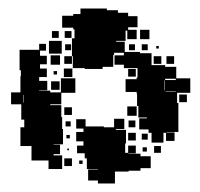

<svg xmlns="http://www.w3.org/2000/svg" viewBox="-20 -740 470 451"><path d="M394 -583V-556H427V-522H396V-498H399V-430H371V-429H390V-409H370V-428H364V-405H336V-428H329V-436H307V-462H325V-464H305V-491H302V-520H301V-524H275V-554H301V-558H303V-580H271V-588H249V-610H271V-616H248V-611H246V-583H221V-578H179V-580H151V-608H149V-650H155V-671H152V-675H126V-703H152V-707H169V-720H231V-716H257V-710H281V-702H303V-676H281V-670H301V-648H279V-668H275V-644H253V-642H273V-618H309V-615H336V-587H368V-583ZM309 -670H331V-648H309ZM102 -667H118V-651H102ZM132 -667H148V-651H132ZM95 -644H125V-614H95ZM98 -523H123V-556H157V-522H124V-495H98V-493H124V-465H126V-437H128V-401H106V-400H121V-378H106V-375H126V-343H94V-363H54V-397H28V-441H37V-459H30V-495H6V-523H28V-561H29V-575H26V-623H72V-637H88V-621H74V-609H90V-589H74V-579H90V-559H72V-550H91V-528H72V-527H98ZM147 -636V-622H133V-636ZM297 -636V-622H283V-636ZM327 -636V-622H313V-636ZM347 -632H353V-626H347ZM99 -610H121V-588H99ZM149 -590H131V-608H149ZM341 -608H359V-590H341ZM371 -608H389V-590H371ZM130 -559V-579H150V-559ZM281 -560V-578H299V-560ZM106 -565V-573H114V-565ZM393 -552V-555H368V-552ZM366 -528H367V-551H366ZM120 -529H100V-549H120ZM369 -526V-525H393V-526ZM419 -500H401V-518H419ZM34 -499H35V-517H34ZM279 -490H301V-468H279ZM149 -470H131V-488H149ZM282 -379H310V-373H334V-345H310V-339H282V-337H250V-309H210V-316H187V-342H210V-343H184V-368H179V-380H161V-398H176V-408H159V-430H176V-438H159V-460H181V-443H224V-441H248V-461H272V-437H252V-435H276V-403H274V-381H281V-398H299V-380H282ZM282 -441V-457H298V-441ZM134 -455H146V-443H134ZM299 -410H281V-428H299ZM313 -426H327V-412H313ZM136 -423H144V-415H136ZM358 -381H342V-397H358ZM325 -394V-384H315V-394ZM142 -391V-387H138V-391ZM149 -350H131V-368H149ZM174 -355H166V-363H174Z"/></svg>

Font: Rubik-Storm
Style: Regular
Weight: 400
Designer: NaN (generative design), Hubert & Fischer (Rubik source font outlines)
Foundry: NaN, Hubert & Fischer
Version: Version 1.000